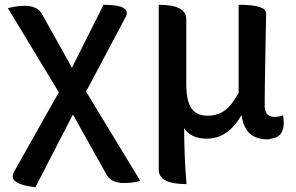

<svg xmlns="http://www.w3.org/2000/svg" viewBox="-20 -570 1240 803"><path d="M128 213Q10 200 39 148L226 -184L13 -536Q126 -564 155 -512L281 -287L413 -550Q533 -550 505 -498L340 -187L567 187Q455 213 426 161L285 -91Z M760 200Q644 200 644 140V-550Q759 -550 759 -490V-218Q759 -150 780 -118Q801 -86 849 -86Q887 -86 917 -106Q947 -126 978 -181V-550Q1094 -550 1093 -514Q1093 -509 1090 -352Q1087 -195 1087 -126Q1087 -81 1130 -81Q1146 -81 1164 -88Q1178 -1 1119 9L1102 13Q1052 13 1025 -11Q998 -36 990 -89Q934 10 845 10Q779 10 750 -34Q751 97 760 200Z"/></svg>

Font: Swei Half Moon CJK SC
Style: Medium
Weight: 500
Version: Version 2.071